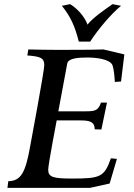

<svg xmlns="http://www.w3.org/2000/svg" viewBox="-20 -908 650 928"><path d="M16 0H415L510 -21C512 -27 545 -140 545 -140L516 -143C484 -52 465 -45 327 -45C237 -45 213 -52 213 -88C213 -113 254 -326 254 -326H366C412 -326 437 -321 438 -283L470 -282L497 -412H468C455 -374 440 -370 394 -370H262L305 -601C310 -627 359 -630 403 -630C443 -630 512 -623 524 -592C530 -576 534 -535 535 -512L565 -514L581 -645L480 -669C423 -667 319 -667 257 -667C206 -667 161 -668 117 -669L112 -640C174 -635 194 -629 194 -593C194 -565 126 -202 126 -202C103 -70 80 -34 20 -32ZM279 -880C324 -824 342 -779 361 -707H416C452 -763 514 -838 565 -880L524 -888C491 -865 428 -822 403 -789C388 -830 353 -867 319 -888Z"/></svg>

Font: KpRoman
Style: SemiboldItalic
Weight: 600
Italic angle: -11°
Version: Version 0.66